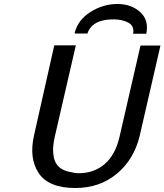

<svg xmlns="http://www.w3.org/2000/svg" viewBox="-20 -923 824 962"><path d="M356 -755Q356 -756 354 -758Q371 -824 434 -863.5Q497 -903 568 -903Q638 -903 682.5 -862.5Q727 -822 713 -754H647Q654 -793 623 -809.5Q592 -826 548 -826Q442 -826 418 -755ZM151 -247 252 -696H360L254 -236Q243 -186 247 -153Q253 -72 339 -60Q356 -55 373 -55Q451 -55 504.5 -101Q558 -147 579 -238L684 -695H784L680 -243Q652 -125 566 -53Q480 19 357 19Q224 19 174 -55.5Q124 -130 151 -247Z"/></svg>

Font: Coval
Style: Italic
Weight: 400
Foundry: Context Ltd
Version: Version 001.000